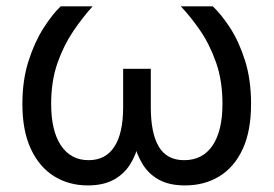

<svg xmlns="http://www.w3.org/2000/svg" viewBox="-20 -562 841 590"><path d="M250 7.8Q191.9 7.8 146.5 -20.3Q101.1 -48.3 75 -104Q48.8 -159.7 48.8 -242.7Q48.8 -315.9 67.6 -374.5Q86.4 -433.1 113.8 -475.8Q141.1 -518.6 166.5 -542.5H264.6Q234.4 -509.3 205.1 -466.1Q175.8 -422.9 156.5 -367.9Q137.2 -313 137.2 -242.7Q137.2 -159.7 167.5 -114.7Q197.8 -69.8 252.4 -69.8Q304.7 -69.8 331.5 -111.3Q358.4 -152.8 358.4 -232.4V-350.6H443.4V-232.4Q443.4 -152.8 468 -111.3Q492.7 -69.8 545.9 -69.8Q602.5 -69.8 633.1 -114.7Q663.6 -159.7 663.6 -242.7Q663.6 -314.5 643.8 -370.4Q624 -426.3 594.7 -468.8Q565.4 -511.2 535.6 -542.5H633.8Q659.2 -519 686.5 -477.3Q713.9 -435.5 732.7 -376.7Q751.5 -317.9 751.5 -242.7Q751.5 -159.2 725.6 -103.5Q699.7 -47.9 653.8 -20Q607.9 7.8 548.8 7.8Q500.5 7.8 468.8 -9.5Q437 -26.9 418.5 -57.1Q399.9 -87.4 390.6 -126H407.2Q398.4 -85.4 378.9 -55.4Q359.4 -25.4 327.6 -8.8Q295.9 7.8 250 7.8Z"/></svg>

Font: Inter 16pt
Style: Regular
Weight: 400
Version: Version 4.001;git-66647c0bb